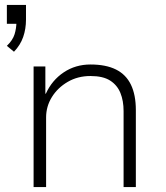

<svg xmlns="http://www.w3.org/2000/svg" viewBox="-20 -763 675 783"><path d="M37 -552 8 -576Q32 -599 39.5 -623.5Q47 -648 47 -674L56 -666H8V-743H86V-683Q86 -645 74.5 -612Q63 -579 37 -552ZM117 0V-492H165V-381H167Q192 -436 240 -468Q288 -500 349 -500Q412 -500 453 -479.5Q494 -459 514 -417.5Q534 -376 534 -314V0H484V-310Q484 -352 471 -384Q458 -416 429 -434.5Q400 -453 349 -453Q297 -453 256 -429Q215 -405 191.5 -367Q168 -329 168 -284V0Z"/></svg>

Font: Nunito Sans 7pt ExtraLight
Style: Regular
Weight: 250
Designer: Vernon Adams
Foundry: Vernon Adams
Version: Version 3.101;gftools[0.9.27]